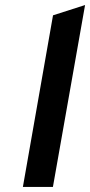

<svg xmlns="http://www.w3.org/2000/svg" viewBox="-20 -742 358 762"><path d="M70.8 0 190.4 -681.2 317.6 -722 190 0Z"/></svg>

Font: Overpass
Style: Italic
Weight: 400
Italic angle: -10°
Designer: Delve Withrington, Dave Bailey, Thomas Jockin
Foundry: Delve Fonts LLC
Version: Version 4.000